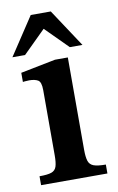

<svg xmlns="http://www.w3.org/2000/svg" viewBox="-80 -719 471 764"><g transform="rotate(-10 155.0 -337.0)"><path d="M291 0H23V-36Q56 -36 71.5 -41.5Q87 -47 92 -62.5Q97 -78 97 -107V-371Q97 -404 84 -411.5Q71 -419 49 -419Q38 -419 30.5 -418Q23 -417 23 -417V-454L164 -482H216V-109Q216 -80 221 -64Q226 -48 242 -42Q258 -36 291 -36ZM50 -521H-1L100 -674H181L282 -521H231L141 -611Z"/></g></svg>

Font: STIX Two Text SemiBold
Style: Regular
Weight: 600
Designer: Ross Mills, John Hudson & Paul Hanslow, Tiro Typeworks Ltd; with prior portions MicroPress Inc., and Coen Hoffman.
Foundry: Tiro Typeworks Ltd
Version: Version 2.13 b171